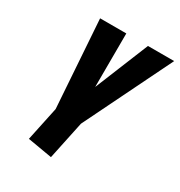

<svg xmlns="http://www.w3.org/2000/svg" viewBox="-170 -617 891 952"><g transform="rotate(30 275.5 -141.0)"><path d="M551 -500H401L276 -193L277 -500H127L161 0L120 194L260 218L306 0Z"/></g></svg>

Font: Advent Pro ExtraBold
Style: Italic
Weight: 800
Italic angle: -12°
Version: Version 3.000